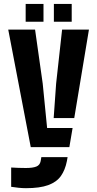

<svg xmlns="http://www.w3.org/2000/svg" viewBox="-20 -751 494 980"><path d="M137 0 22 -600H159L198 -324.5L220.5 -97.5H350.5L334 0ZM112.5 209.5Q95.5 209.5 75.5 207.5Q55.5 205.5 37 202.5V104Q51 105 73.8 105.8Q96.5 106.5 112 106.5Q147 106.5 165.2 99.2Q183.5 92 187.5 71.5L191 51H325L321.5 71Q312.5 117 290.5 147.8Q268.5 178.5 225.8 194Q183 209.5 112.5 209.5ZM254 -148.5 266.5 -324.5 297 -600H434L359 -148.5ZM255 -640V-731H346V-640ZM111 -640V-731H202V-640Z"/></svg>

Font: Big Shoulders Stencil Text Thin ExtraBold
Style: Regular
Weight: 800
Version: Version 2.001